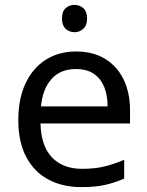

<svg xmlns="http://www.w3.org/2000/svg" viewBox="-20 -757 604 787"><path d="M292 -546Q361 -546 410.5 -516Q460 -486 486.5 -431.5Q513 -377 513 -304V-251H146Q148 -160 192.5 -112.5Q237 -65 317 -65Q368 -65 407.5 -74.5Q447 -84 489 -102V-25Q448 -7 408 1.5Q368 10 313 10Q237 10 178.5 -21Q120 -52 87.5 -113.5Q55 -175 55 -264Q55 -352 84.5 -415Q114 -478 167.5 -512Q221 -546 292 -546ZM291 -474Q228 -474 191.5 -433.5Q155 -393 148 -321H421Q421 -367 407 -401Q393 -435 364.5 -454.5Q336 -474 291 -474ZM286 -737Q306 -737 321.5 -723.5Q337 -710 337 -681Q337 -653 321.5 -639Q306 -625 286 -625Q264 -625 249 -639Q234 -653 234 -681Q234 -710 249 -723.5Q264 -737 286 -737Z"/></svg>

Font: Noto Sans Gujarati
Style: Regular
Weight: 400
Designer: Jelle Bosma - Monotype Design Team, Universal Thirst
Foundry: Monotype Imaging Inc.
Version: Version 2.102